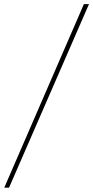

<svg xmlns="http://www.w3.org/2000/svg" viewBox="-50 -781 442 911"><path d="M372.2 -761.4 -7.1 109.4H-29.8L348 -761.4Z"/></svg>

Font: Inter UI Thin
Style: Italic
Weight: 100
Italic angle: -9.39999°
Designer: Rasmus Andersson
Foundry: rsms
Version: 3.2;8d6f07862